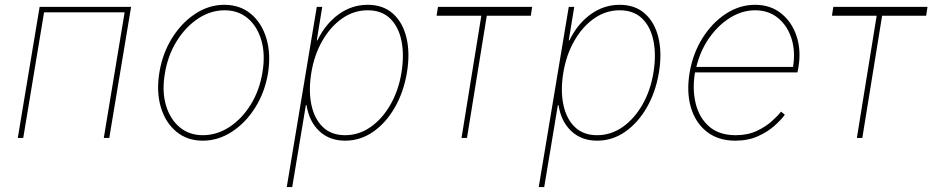

<svg xmlns="http://www.w3.org/2000/svg" viewBox="-20 -574 3893 799"><path d="M54 0 144.9 -545.5H525.6L434.7 0H411.9L498.6 -522.7H163.4L76.7 0Z M823.9 11.4Q759.2 11.4 714 -25.9Q668.7 -63.2 649.3 -127.8Q630 -192.5 643.5 -274.1Q657 -353.7 696.9 -417.1Q736.9 -480.5 793.5 -517.2Q850.1 -554 913.4 -554Q978.7 -554 1024 -516.3Q1069.2 -478.7 1088.6 -414.1Q1108 -349.4 1095.2 -268.5Q1081.7 -188.9 1041.5 -125.5Q1001.4 -62.1 944.6 -25.4Q887.8 11.4 823.9 11.4ZM823.9 -11.4Q882.8 -11.4 935 -45.6Q987.2 -79.9 1023.8 -139.4Q1060.4 -198.9 1072.4 -274.1Q1084.5 -347.3 1067.8 -405.5Q1051.1 -463.8 1011.4 -497.5Q971.6 -531.2 914.8 -531.2Q856.5 -531.2 804.3 -496.6Q752.1 -462 715.2 -402.5Q678.3 -343 666.2 -268.5Q653.4 -195.3 670.3 -137.1Q687.1 -78.8 727.1 -45.1Q767 -11.4 823.9 -11.4Z M1173.3 204.5 1298.3 -545.5H1321L1298.3 -406.2H1301.1Q1334.2 -474.4 1389 -514.2Q1443.9 -554 1509.9 -554Q1574.6 -554 1615.6 -517Q1656.6 -480.1 1671.7 -416.2Q1686.8 -352.3 1673.3 -271.3Q1659.8 -191.1 1623.2 -127.1Q1586.6 -63.2 1533.4 -25.9Q1480.1 11.4 1416.2 11.4Q1351.2 11.4 1308.8 -28.4Q1266.3 -68.2 1255.7 -136.4H1252.8L1196 204.5ZM1275.6 -271.3Q1263.5 -197.4 1275.7 -138.7Q1288 -79.9 1323.3 -45.6Q1358.7 -11.4 1416.2 -11.4Q1473.7 -11.4 1522.5 -45.6Q1571.4 -79.9 1604.9 -138.7Q1638.5 -197.4 1650.6 -271.3Q1662.6 -345.2 1650.7 -403.9Q1638.8 -462.7 1603.5 -497Q1568.2 -531.2 1509.9 -531.2Q1452.4 -531.2 1403.6 -497Q1354.8 -462.7 1321.2 -403.9Q1287.6 -345.2 1275.6 -271.3Z M1796.9 -508.5 1802.6 -545.5H2194.6L2188.9 -508.5H2005.7L1923.3 0H1900.6L1983 -508.5Z M2221.9 204.5 2346.9 -545.5H2369.7L2346.9 -406.2H2349.8Q2382.8 -474.4 2437.7 -514.2Q2492.5 -554 2558.6 -554Q2623.2 -554 2664.2 -517Q2705.3 -480.1 2720.3 -416.2Q2735.4 -352.3 2721.9 -271.3Q2708.5 -191.1 2671.9 -127.1Q2635.3 -63.2 2582 -25.9Q2528.8 11.4 2464.8 11.4Q2399.9 11.4 2357.4 -28.4Q2315 -68.2 2304.3 -136.4H2301.5L2244.7 204.5ZM2324.2 -271.3Q2312.1 -197.4 2324.4 -138.7Q2336.6 -79.9 2372 -45.6Q2407.3 -11.4 2464.8 -11.4Q2522.4 -11.4 2571.2 -45.6Q2620 -79.9 2653.6 -138.7Q2687.1 -197.4 2699.2 -271.3Q2711.3 -345.2 2699.4 -403.9Q2687.5 -462.7 2652.2 -497Q2616.8 -531.2 2558.6 -531.2Q2501.1 -531.2 2452.2 -497Q2403.4 -462.7 2369.9 -403.9Q2336.3 -345.2 2324.2 -271.3Z M3040.1 11.4Q2968.4 11.4 2921.2 -25.9Q2873.9 -63.2 2855.1 -127.1Q2836.3 -191.1 2849.8 -271.3Q2863.3 -351.6 2903.4 -415.5Q2943.5 -479.4 3000.7 -516.7Q3057.9 -554 3122.5 -554Q3185.7 -554 3230.3 -518.6Q3274.9 -483.3 3294.6 -424.5Q3314.3 -365.8 3302.9 -295.5L3298.7 -272.7H2872.2Q2860.4 -201.7 2875.4 -142.2Q2890.3 -82.7 2931.6 -47.1Q2973 -11.4 3041.5 -11.4Q3091.3 -11.4 3129.1 -29.1Q3166.9 -46.9 3192.3 -70Q3217.7 -93 3230.5 -109.4L3246.1 -96.6Q3231.2 -76 3203.1 -50.8Q3175.1 -25.6 3134.2 -7.1Q3093.4 11.4 3040.1 11.4ZM2877.8 -295.5H3280.2Q3290.8 -360.8 3273.6 -414.2Q3256.4 -467.7 3217.2 -499.5Q3177.9 -531.2 3122.5 -531.2Q3068.9 -531.2 3019 -500.5Q2969.1 -469.8 2931.6 -416.5Q2894.2 -363.3 2877.8 -295.5Z M3442.1 -508.5 3447.8 -545.5H3839.8L3834.2 -508.5H3650.9L3568.5 0H3545.8L3628.2 -508.5Z"/></svg>

Font: Inter UI Thin
Style: Italic
Weight: 100
Italic angle: -9.39999°
Designer: Rasmus Andersson
Foundry: rsms
Version: 3.2;8d6f07862